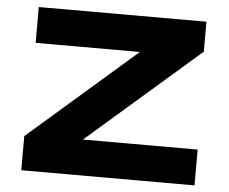

<svg xmlns="http://www.w3.org/2000/svg" viewBox="-49 -728 936 785"><g transform="rotate(5 418.5 -335.5)"><path d="M65.9 0V-140.1L506.8 -523.9H79.1V-670.9H767.1V-547.9L306.2 -147H776.9V0Z"/></g></svg>

Font: REH Gaming
Style: Gaming
Weight: 700
Designer: Astigmatic (AOETI)
Foundry: Astigmatic (AOETI)
Version: Version 1.001 2011